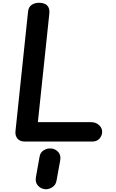

<svg xmlns="http://www.w3.org/2000/svg" viewBox="-20 -1024 836 1389"><path d="M158.5 0Q123.5 0 106 -21.8Q88.5 -43.5 92 -75.5L183 -940.5Q186.5 -973.5 209 -988.8Q231.5 -1004 265 -1004Q284.5 -1004 302.2 -997Q320 -990 330 -972.2Q340 -954.5 336.5 -922L254 -140.5H637Q672 -140.5 695.5 -119.8Q719 -99 719 -71.5Q719 -43.5 700.2 -21.8Q681.5 0 647.5 0ZM300.5 344Q272 339.5 253 317Q234 294.5 239.5 259.5L266 111Q271 78 297.2 62.8Q323.5 47.5 351 50Q381.5 53.5 401.5 75.8Q421.5 98 416 133.5L389 282.5Q383.5 316 355.2 332.5Q327 349 300.5 344Z"/></svg>

Font: Edu NSW ACT Hand Pre
Style: Regular
Weight: 400
Designer: Tina and Corey Anderson, Eben Sorkin, Mirko Velimirovic
Foundry: Sorkin Type Co.
Version: Version 2.000